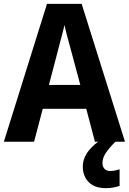

<svg xmlns="http://www.w3.org/2000/svg" viewBox="-20 -736 669 997"><path d="M473 0 428 -171H202L157 0H0L224 -716H404L629 0ZM349 -474Q341 -503 331 -540Q321 -577 315 -606Q311 -588 304 -561.5Q297 -535 290.5 -511Q284 -487 281 -474L234 -295H397ZM512 110Q512 130 523 141Q534 152 552 152Q567 152 579.5 149Q592 146 601 143V229Q587 234 569.5 237.5Q552 241 529 241Q472 241 441 210Q410 179 410 129Q410 86 439.5 48Q469 10 513 -15L579 0Q546 33 529 59Q512 85 512 110Z"/></svg>

Font: Noto Sans Gujarati UI SemiCondensed
Style: Bold
Weight: 700
Width: 4
Designer: Jelle Bosma - Monotype Design Team, Universal Thirst
Foundry: Monotype Imaging Inc.
Version: Version 2.106; ttfautohint (v1.8.4.7-5d5b)